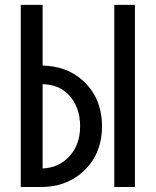

<svg xmlns="http://www.w3.org/2000/svg" viewBox="-20 -752 626 772"><path d="M151.4 -74.7Q212.4 -77.1 253.9 -118.2Q302.2 -166.5 302.2 -244.1Q302.2 -321.8 255.9 -371.1Q217.8 -411.6 151.4 -413.6ZM63.5 0V-732.4H151.4V-488.3Q246.1 -486.3 309.1 -431.6Q390.1 -361.3 390.1 -244.1Q390.1 -128.4 309.6 -58.1Q243.2 0 144 0ZM522.5 0H439.5V-732.4H522.5Z"/></svg>

Font: Consola Mono
Style: Book
Weight: 400
Monospace: yes
Version: Version 2.001